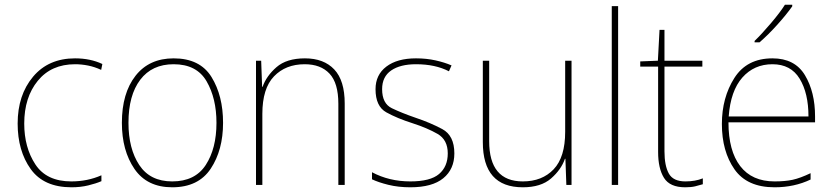

<svg xmlns="http://www.w3.org/2000/svg" viewBox="-20 -786 3541 816"><path d="M284 10Q322 10 355 2Q388 -6 411 -16V-41Q352 -15 283 -15Q178 -15 130.5 -87Q83 -159 83 -261Q83 -372 140.5 -442.5Q198 -513 299 -513Q326 -513 354 -507.5Q382 -502 410 -489L415 -514Q364 -538 299 -538Q186 -538 120.5 -460Q55 -382 55 -261Q55 -145 110.5 -67.5Q166 10 284 10Z M928 -264Q928 -379 879 -458.5Q830 -538 718 -538Q614 -538 556 -464Q498 -390 498 -264Q498 -146 551.5 -68Q605 10 712 10Q823 10 875.5 -69Q928 -148 928 -264ZM526 -264Q526 -381 576 -447Q626 -513 718 -513Q816 -513 858 -440.5Q900 -368 900 -264Q900 -155 854.5 -85Q809 -15 712 -15Q618 -15 572 -84.5Q526 -154 526 -264Z M1276 -538Q1198 -538 1155 -500.5Q1112 -463 1096 -417H1094L1090 -528H1068V0H1095V-302Q1095 -410 1144.5 -461.5Q1194 -513 1275 -513Q1343 -513 1380.5 -473Q1418 -433 1418 -345V0H1445V-346Q1445 -444 1400.5 -491Q1356 -538 1276 -538Z M1911 -134Q1911 -210 1859.5 -237.5Q1808 -265 1745 -286Q1687 -306 1645.5 -326Q1604 -346 1604 -407Q1604 -460 1642.5 -486.5Q1681 -513 1748 -513Q1830 -513 1888 -483L1899 -508Q1869 -521 1830.5 -529.5Q1792 -538 1748 -538Q1668 -538 1622 -503Q1576 -468 1576 -407Q1576 -334 1622 -308.5Q1668 -283 1734 -262Q1796 -242 1839.5 -217Q1883 -192 1883 -134Q1883 -78 1846 -46.5Q1809 -15 1724 -15Q1634 -15 1561 -54V-24Q1588 -11 1630.5 -0.5Q1673 10 1724 10Q1817 10 1864 -28.5Q1911 -67 1911 -134Z M2409 -528H2382V-226Q2382 -118 2333 -66.5Q2284 -15 2202 -15Q2059 -15 2059 -186V-528H2032V-182Q2032 10 2202 10Q2279 10 2322 -27.5Q2365 -65 2381 -111H2383L2387 0H2409Z M2607 0H2580V-760H2607Z M2893 -15Q2841 -15 2822.5 -48.5Q2804 -82 2804 -143V-503H2965V-528H2804V-659H2783L2776 -528L2701 -525V-503H2777V-140Q2777 -70 2802 -30Q2827 10 2892 10Q2917 10 2934 6Q2951 2 2967 -3V-28Q2935 -15 2893 -15Z M3263 -538Q3154 -538 3101 -454.5Q3048 -371 3048 -259Q3048 -143 3101.5 -66.5Q3155 10 3272 10Q3356 10 3425 -23V-50Q3381 -29 3349 -22Q3317 -15 3272 -15Q3176 -15 3126 -80Q3076 -145 3076 -266H3444V-291Q3444 -395 3401 -466.5Q3358 -538 3263 -538ZM3263 -513Q3341 -513 3378.5 -451.5Q3416 -390 3416 -291H3077Q3085 -400 3135 -456.5Q3185 -513 3263 -513ZM3347 -766H3316Q3296 -734 3257 -688Q3218 -642 3187 -612V-606H3208Q3246 -639 3284.5 -682Q3323 -725 3347 -759Z"/></svg>

Font: Noto Sans Display Thin
Style: Regular
Weight: 250
Designer: Monotype Design Team
Foundry: Monotype Imaging Inc.
Version: Version 1.900